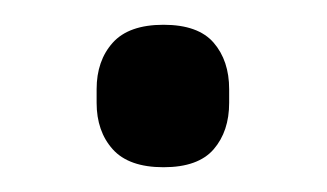

<svg xmlns="http://www.w3.org/2000/svg" viewBox="-20 -124 264 155"><path d="M112 11Q84 11 71 -3.5Q58 -18 58 -41V-52Q58 -75 71 -89.5Q84 -104 112 -104Q140 -104 152.5 -89.5Q165 -75 165 -52V-41Q165 -18 152.5 -3.5Q140 11 112 11Z"/></svg>

Font: Sofia Sans Semi Condensed
Style: Regular
Weight: 400
Designer: Botio Nikoltchev, Ani Petrova
Foundry: lettersoup
Version: Version 4.100; ttfautohint (v1.8.4.7-5d5b)